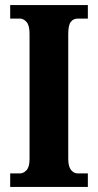

<svg xmlns="http://www.w3.org/2000/svg" viewBox="-20 -734 384 754"><path d="M20 0V-53H59Q72 -53 84 -65.5Q96 -78 96 -109V-601Q96 -635 84 -648Q72 -661 59 -661H20V-714H325V-661H285Q268 -661 258 -648Q248 -635 248 -600V-110Q248 -80 259 -66.5Q270 -53 285 -53H325V0Z"/></svg>

Font: Noto Serif Tamil ExtraCondensed ExtraBold
Style: Italic
Weight: 800
Width: 2
Italic angle: -12°
Designer: Indian Type Foundry, Tom Grace, and the Monotype Design Team
Foundry: Monotype Imaging Inc.
Version: Version 2.003; ttfautohint (v1.8.4.7-5d5b)